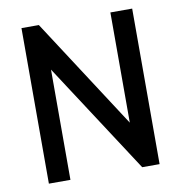

<svg xmlns="http://www.w3.org/2000/svg" viewBox="-74 -704 728 772"><g transform="rotate(-10 290.0 -317.5)"><path d="M445 0 152 -450V0H64V-635H135L427 -185V-635H516V0Z"/></g></svg>

Font: Gemunu Libre SemiBold
Style: Regular
Weight: 600
Designer: Puspanada Ekanayake, Sola Matas, Pathum Egodawatta, Kosala Senevirathne
Foundry: mooniak
Version: Version 1.100